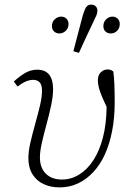

<svg xmlns="http://www.w3.org/2000/svg" viewBox="-20 -800 559 832"><path d="M238 12Q200 12 169.5 -2Q139 -16 121 -44.5Q103 -73 103 -115Q103 -145 112 -183.5Q121 -222 132.5 -263Q144 -304 153 -341.5Q162 -379 162 -406Q162 -433 151.5 -443.5Q141 -454 124 -454Q108 -454 91 -446.5Q74 -439 56 -425L40 -447Q70 -474 93 -486Q116 -498 141 -498Q176 -498 193 -476.5Q210 -455 210 -414Q210 -383 201.5 -343Q193 -303 181.5 -261Q170 -219 161.5 -181.5Q153 -144 153 -118Q153 -73 178.5 -47.5Q204 -22 249 -22Q288 -22 323 -43.5Q358 -65 384.5 -105.5Q411 -146 426 -204Q441 -262 442 -336Q442 -353 441.5 -368.5Q441 -384 440 -399L456 -378L454 -312Q435 -351 424 -376.5Q413 -402 408.5 -419.5Q404 -437 404 -451Q404 -475 417 -487Q430 -499 446 -499Q455 -499 461 -496.5Q467 -494 471 -490Q474 -471 475.5 -437Q477 -403 477 -356Q477 -290 466 -233Q455 -176 434.5 -131Q414 -86 384 -54Q354 -22 317.5 -5Q281 12 238 12ZM237 -655Q224 -655 214.5 -663.5Q205 -672 205 -687Q205 -705 217.5 -716.5Q230 -728 245 -728Q259 -728 268 -719Q277 -710 277 -696Q277 -678 265 -666.5Q253 -655 237 -655ZM322 -571 298 -578Q308 -618 318.5 -656.5Q329 -695 339 -734Q346 -758 353.5 -769Q361 -780 375 -780Q388 -780 395 -772.5Q402 -765 402 -754Q402 -744 398 -734Q394 -724 385 -706Q369 -672 353 -638.5Q337 -605 322 -571ZM460 -655Q446 -655 437 -663.5Q428 -672 428 -687Q428 -705 440 -716.5Q452 -728 467 -728Q481 -728 490 -719Q499 -710 499 -696Q499 -678 487.5 -666.5Q476 -655 460 -655Z"/></svg>

Font: Source Serif 4 Light
Style: Italic
Weight: 300
Italic angle: -12°
Designer: Frank Grießhammer
Foundry: Adobe Systems Incorporated
Version: Version 4.004;hotconv 1.0.116;makeotfexe 2.5.65601